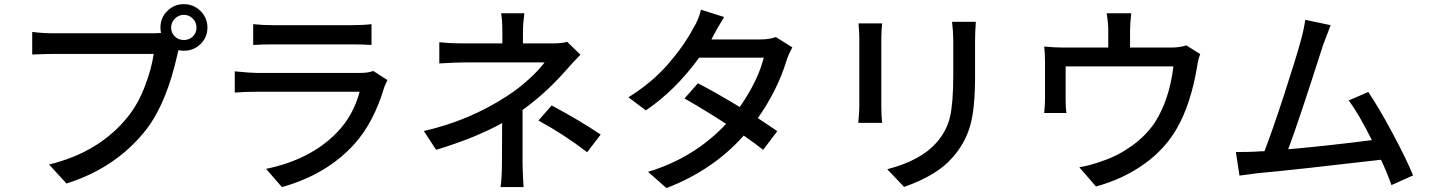

<svg xmlns="http://www.w3.org/2000/svg" viewBox="-20 -873 7040 946"><path d="M948.2 -737.3Q948.2 -762.7 930.2 -781.2Q912.1 -799.8 885.7 -799.8Q860.4 -799.8 841.8 -781.2Q823.2 -762.7 823.2 -737.3Q823.2 -710.9 841.3 -693.4Q859.4 -675.8 885.7 -675.8Q912.1 -675.8 930.2 -693.4Q948.2 -710.9 948.2 -737.3ZM246.1 -709H731.4Q758.8 -709 773.4 -710.9Q770.5 -723.6 770.5 -737.3Q770.5 -785.2 804.2 -818.8Q837.9 -852.5 885.7 -852.5Q933.6 -852.5 967.8 -818.8Q1002 -785.2 1002 -737.3Q1002 -689.5 968.3 -656.2Q934.6 -623 885.7 -623Q871.1 -623 859.4 -626L854.5 -606.4Q801.8 -369.1 704.1 -239.3Q555.7 -46.9 307.6 31.2L221.7 -62.5Q471.7 -123 612.3 -300.8Q661.1 -362.3 693.8 -447.8Q726.6 -533.2 737.3 -607.4H246.1Q214.8 -607.4 138.7 -604.5V-715.8Q188.5 -709 246.1 -709Z M1819.3 -523.4 1888.7 -478.5Q1875 -447.3 1874 -445.3Q1821.3 -268.6 1726.6 -164.1Q1591.8 -13.7 1369.1 48.8L1291 -41Q1511.7 -86.9 1640.6 -220.7Q1720.7 -303.7 1752 -420.9H1243.2Q1187.5 -420.9 1136.7 -417V-521.5Q1214.8 -513.7 1243.2 -513.7H1754.9Q1793.9 -513.7 1819.3 -523.4ZM1227.5 -651.4V-753.9Q1273.4 -749 1323.2 -749H1712.9Q1768.6 -749 1810.5 -753.9V-651.4Q1772.5 -654.3 1711.9 -654.3H1323.2Q1269.5 -654.3 1227.5 -651.4Z M2554.7 -331.1V-69.3Q2554.7 -29.3 2559.6 48.8H2446.3Q2453.1 -2 2453.1 -69.3Q2453.1 -202.1 2454.1 -266.6Q2322.3 -193.4 2128.9 -134.8L2068.4 -227.5Q2291 -278.3 2474.6 -397.5Q2534.2 -435.5 2585.4 -482.4Q2636.7 -529.3 2663.1 -565.4H2271.5Q2222.7 -565.4 2144.5 -560.5V-665Q2195.3 -659.2 2268.6 -659.2H2455.1V-717.8Q2455.1 -772.5 2449.2 -807.6H2563.5Q2556.6 -752.9 2556.6 -717.8V-659.2H2703.1Q2750 -659.2 2774.4 -667L2839.8 -603.5Q2786.1 -547.9 2775.4 -534.2Q2673.8 -417 2554.7 -331.1ZM2632.8 -279.3 2698.2 -353.5Q2841.8 -276.4 2939.5 -210L2873 -123Q2756.8 -211.9 2632.8 -279.3Z M3802.7 -690.4 3883.8 -639.6Q3866.2 -607.4 3856.4 -578.1Q3811.5 -429.7 3713.9 -291Q3766.6 -256.8 3809.6 -226.6L3740.2 -134.8Q3702.1 -165 3644.5 -205.1Q3494.1 -35.2 3263.7 53.7L3172.9 -26.4Q3400.4 -94.7 3557.6 -262.7Q3441.4 -337.9 3352.5 -387.7L3418.9 -462.9Q3506.8 -417 3625 -345.7Q3714.8 -475.6 3743.2 -588.9H3424.8Q3307.6 -427.7 3162.1 -329.1L3076.2 -393.6Q3192.4 -465.8 3272 -557.6Q3351.6 -649.4 3396.5 -735.4Q3421.9 -774.4 3433.6 -825.2L3547.9 -789.1Q3510.7 -728.5 3497.1 -701.2L3485.4 -678.7H3727.5Q3770.5 -678.7 3802.7 -690.4Z M4210 -757.8H4326.2Q4322.3 -714.8 4322.3 -683.6V-348.6Q4322.3 -306.6 4326.2 -267.6H4209Q4209 -272.5 4210.4 -288.1Q4211.9 -303.7 4212.9 -319.8Q4213.9 -335.9 4213.9 -348.6V-683.6Q4213.9 -714.8 4210 -757.8ZM4670.9 -765.6H4788.1Q4784.2 -712.9 4784.2 -673.8V-496.1Q4784.2 -333 4758.8 -249Q4733.4 -165 4673.8 -97.7Q4597.7 -8.8 4434.6 47.9L4351.6 -39.1Q4516.6 -82 4593.8 -169.9Q4644.5 -227.5 4660.6 -296.4Q4676.8 -365.2 4676.8 -502V-673.8Q4676.8 -712.9 4670.9 -765.6Z M5825.2 -649.4 5893.6 -606.4Q5883.8 -584 5877 -538.1Q5846.7 -361.3 5781.2 -245.1Q5723.6 -141.6 5619.6 -66.4Q5515.6 8.8 5379.9 45.9L5297.9 -48.8Q5352.5 -57.6 5418 -82Q5490.2 -106.4 5558.6 -155.8Q5627 -205.1 5669.9 -269.5Q5741.2 -379.9 5761.7 -545.9H5230.5V-381.8Q5230.5 -338.9 5234.4 -316.4H5125Q5128.9 -359.4 5128.9 -387.7V-563.5Q5128.9 -612.3 5125 -643.6Q5176.8 -638.7 5221.7 -638.7H5440.4V-724.6Q5440.4 -759.8 5432.6 -807.6H5553.7Q5547.9 -753.9 5547.9 -724.6V-638.7H5750Q5793 -638.7 5825.2 -649.4Z M6942.4 -8.8 6835.9 39.1Q6813.5 -24.4 6784.2 -85.9Q6350.6 -35.2 6174.8 -19.5Q6160.2 -17.6 6128.9 -13.2Q6097.7 -8.8 6086.9 -7.8L6069.3 -124Q6138.7 -124 6168.9 -126Q6174.8 -127 6189 -127.4Q6203.1 -127.9 6210 -127.9Q6248 -225.6 6306.2 -403.8Q6364.3 -582 6388.7 -670.9Q6404.3 -726.6 6411.1 -775.4L6536.1 -749Q6503.9 -666 6498 -648.4Q6377 -269.5 6327.1 -137.7Q6510.7 -153.3 6739.3 -182.6Q6672.9 -315.4 6625 -377.9L6721.7 -419.9Q6775.4 -339.8 6842.8 -213.9Q6910.2 -87.9 6942.4 -8.8Z"/></svg>

Font: GenEi Gothic M SemiBold
Style: Regular
Weight: 500
Designer: o_tamon (Modified); [Source Han Sans]
Ryoko NISHIZUKA  (kana & ideographs); Paul D. Hunt (Latin, Greek & Cyrillic); Wenl
Version: Version 1.1a;Original Version 1.004